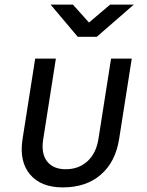

<svg xmlns="http://www.w3.org/2000/svg" viewBox="-20 -805 640 835"><path d="M253 10Q158 10 110.5 -46.5Q63 -103 78 -200L133 -550H223L168 -200Q158 -138 184.5 -103.5Q211 -69 266 -69Q322 -69 360 -103.5Q398 -138 408 -200L463 -550H553L498 -200Q482 -100 418 -45Q354 10 253 10ZM318 -645 200 -785H297L367 -707L459 -785H562L401 -645Z"/></svg>

Font: JetBrains Mono NL
Style: Italic
Weight: 400
Italic angle: -9°
Monospace: yes
Designer: Philipp Nurullin, Konstantin Bulenkov
Foundry: JetBrains
Version: Version 2.305; ttfautohint (v1.8.4.7-5d5b)